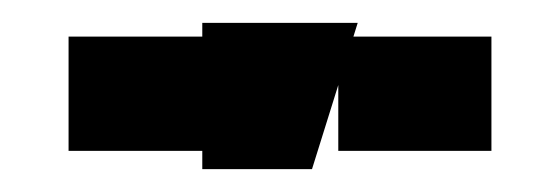

<svg xmlns="http://www.w3.org/2000/svg" viewBox="-20 -750 490 168"><path d="M40 -618V-718H174V-618ZM276 -618V-718H410V-618ZM157 -602V-730H293L253 -602Z"/></svg>

Font: Tektur SemiBold
Style: Regular
Weight: 600
Designer: Adam Jagosz
Foundry: Adam Jagosz
Version: Version 1.005;gftools[0.9.30]